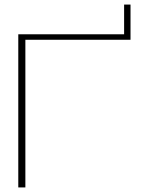

<svg xmlns="http://www.w3.org/2000/svg" viewBox="-20 -820 636 840"><path d="M60 0H91V-646H551V-800H523V-670H60Z"/></svg>

Font: LT Wave Thin
Style: Regular
Weight: 100
Designer: Daniel Lyons
Version: Version 2.5 (Glyphs App)